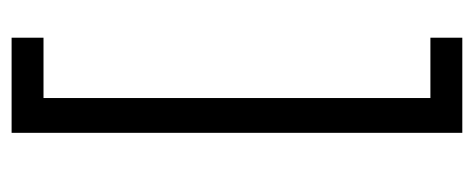

<svg xmlns="http://www.w3.org/2000/svg" viewBox="-263 -499 817 331"><g transform="rotate(-90 145.5 -333.5)"><path d="M82 55V-722H246V-667H142V0H246V55Z"/></g></svg>

Font: Epunda Sans Light
Style: Regular
Weight: 300
Designer: Simon Atzbach
Foundry: typofactur
Version: Version 2.204; ttfautohint (v1.8.4.7-5d5b)